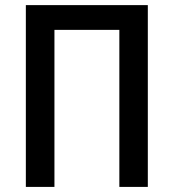

<svg xmlns="http://www.w3.org/2000/svg" viewBox="-20 -734 682 754"><path d="M81.5 0V-713.9H560.5V0H448.7V-616.7H193.8V0Z"/></svg>

Font: Open Sans SemiCondensed SemiBold
Style: Regular
Weight: 600
Width: 4
Designer: Monotype Design Team
Foundry: Monotype Imaging Inc.
Version: Version 3.000